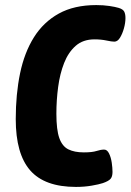

<svg xmlns="http://www.w3.org/2000/svg" viewBox="-20 -728 514 756"><path d="M279 8Q156 8 99 -57Q42 -122 42 -259Q42 -357 59 -439Q76 -521 113.5 -581Q151 -641 211.5 -674.5Q272 -708 359 -708Q387 -708 410.5 -704.5Q434 -701 447 -697Q464 -692 469 -682.5Q474 -673 474 -657Q474 -638 468 -616.5Q462 -595 452.5 -579.5Q443 -564 430 -564Q420 -564 399 -568.5Q378 -573 352 -573Q307 -573 278 -547.5Q249 -522 232.5 -480Q216 -438 209 -386Q202 -334 202 -280Q202 -217 213.5 -184.5Q225 -152 249 -140Q273 -128 310 -128Q343 -128 360 -133.5Q377 -139 390 -139Q402 -139 409.5 -123.5Q417 -108 420 -87.5Q423 -67 423 -51Q423 -33 415.5 -24Q408 -15 385 -7Q370 -2 341 3Q312 8 279 8Z"/></svg>

Font: Asap Condensed
Style: Bold Italic
Weight: 700
Width: 3
Italic angle: -6°
Designer: Pablo Cosgaya
Foundry: Omnibus-Type
Version: Version 3.001; ttfautohint (v1.8.4.7-5d5b)